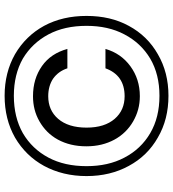

<svg xmlns="http://www.w3.org/2000/svg" viewBox="21 -765 750 832"><g transform="rotate(-90 396.0 -349.0)"><path d="M397 -704C397 -704 397 -704 397 -704C329 -704 269 -689 216 -659C163 -628 122 -586 93 -533C64 -479 49 -418 49 -349C49 -349 49 -349 49 -349C49 -280 64 -219 93 -166C122 -112 163 -70 216 -40C269 -9 329 6 397 6C397 6 397 6 397 6C464 6 524 -9 577 -40C630 -70 671 -112 700 -166C729 -219 743 -280 743 -349C743 -349 743 -349 743 -349C743 -418 729 -479 700 -533C671 -586 630 -628 577 -659C524 -689 464 -704 397 -704ZM397 -664C397 -664 397 -664 397 -664C458 -664 512 -651 558 -625C603 -598 638 -561 663 -514C688 -467 700 -412 700 -349C700 -349 700 -349 700 -349C700 -287 688 -232 663 -185C638 -137 603 -100 558 -73C512 -46 458 -33 397 -33C397 -33 397 -33 397 -33C335 -33 281 -46 235 -73C189 -100 154 -137 129 -185C104 -232 92 -287 92 -349C92 -349 92 -349 92 -349C92 -412 104 -467 129 -514C154 -561 189 -598 235 -625C281 -651 335 -664 397 -664ZM395 -581C395 -581 395 -581 395 -581C446 -581 489 -568 526 -542C563 -516 587 -479 600 -432C600 -432 516 -432 516 -432C516 -432 516 -432 516 -432C507 -459 492 -479 471 -494C450 -508 424 -515 395 -515C395 -515 395 -515 395 -515C355 -515 322 -501 297 -472C272 -443 259 -402 259 -349C259 -349 259 -349 259 -349C259 -296 272 -256 297 -227C322 -198 355 -184 395 -184C395 -184 395 -184 395 -184C456 -184 496 -212 516 -267C516 -267 600 -267 600 -267C600 -267 600 -267 600 -267C587 -222 562 -186 525 -159C488 -132 445 -118 395 -118C395 -118 395 -118 395 -118C355 -118 319 -128 286 -147C253 -166 226 -193 207 -228C188 -263 178 -303 178 -350C178 -350 178 -350 178 -350C178 -397 188 -438 207 -473C226 -508 253 -534 286 -553C319 -572 355 -581 395 -581Z"/></g></svg>

Font: Girnar Poppins
Style: Regular
Weight: 500
Designer: Ninad Kale (Devanagari), Jonny Pinhorn (Latin)
Foundry: Indian Type Foundry
Version: ""